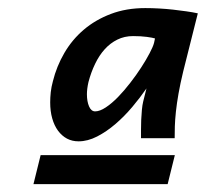

<svg xmlns="http://www.w3.org/2000/svg" viewBox="-20 -680 517 482"><path d="M334 -333V-354Q334 -366.2 334.5 -379.2Q335 -392.1 336.2 -404.3Q337.4 -416.5 339.4 -424.8L347.7 -458Q332 -435.1 312 -411.4Q292 -387.7 269.8 -368.7Q247.6 -349.6 223.9 -337.4Q200.2 -325.2 177.2 -325.2Q161.1 -325.2 148.2 -332Q135.3 -338.9 125.7 -351.8Q116.2 -364.7 111.1 -382.8Q106 -400.9 106 -422.9Q106 -435.1 107.4 -448.5Q108.9 -461.9 112.8 -476.1Q122.1 -513.7 141.6 -547.1Q161.1 -580.6 190.4 -605.5Q219.7 -630.4 258.3 -645Q296.9 -659.7 344.7 -659.7Q361.8 -659.7 379.6 -658.7Q397.5 -657.7 414.6 -655.8Q431.6 -653.8 447.5 -651.6Q463.4 -649.4 476.6 -646.5L439.9 -500.5Q432.6 -470.2 428.2 -445.3Q423.8 -420.4 421.6 -399.7Q419.4 -378.9 418.9 -362.5Q418.5 -346.2 418.5 -333ZM82 -290.5H418.9L400.9 -217.8H64ZM369.1 -583.5Q363.3 -585.4 348.6 -587.4Q334 -589.4 314 -589.4Q292.5 -589.4 274.7 -580.6Q256.8 -571.8 242.9 -556.4Q229 -541 218.8 -519.8Q208.5 -498.5 202.1 -474.1Q198.2 -457 198.2 -443.4Q198.2 -425.3 203.6 -412.8Q209 -400.4 218.8 -400.4Q230.5 -400.4 245.6 -410.4Q260.7 -420.4 276.4 -436.5Q292 -452.6 307.1 -472.2Q322.3 -491.7 334.7 -511Q347.2 -530.3 355.7 -546.6Q364.3 -563 366.7 -572.3Z"/></svg>

Font: Andika New Basic
Style: Bold Italic
Weight: 700
Italic angle: -14°
Designer: Victor Gaultney, Annie Olsen, Pablo Ugerman
Foundry: SIL International
Version: Version 5.500